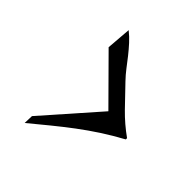

<svg xmlns="http://www.w3.org/2000/svg" viewBox="-123 -460 532 532"><g transform="rotate(45 143.5 -194.0)"><path d="M78.1 -386.7Q92.3 -375.5 104.2 -362.3Q116.2 -349.1 127.2 -335.2Q138.2 -321.3 148.9 -307.1Q159.7 -293 171.9 -280.3Q199.2 -251.5 226.8 -223.1Q254.4 -194.8 286.6 -171.9V-167Q253.4 -148.9 224.1 -129.9Q194.8 -110.8 167.2 -90.1Q139.6 -69.3 112.3 -47.1Q85 -24.9 56.2 -1L57.1 -28.8L197.3 -188L72.3 -314Z"/></g></svg>

Font: RIT Kutty
Style: Bold
Weight: 700
Designer: Artist Kutty Kodungallur
Foundry: Rachana Institute of Technology
Version: 1.3.2